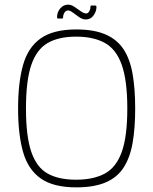

<svg xmlns="http://www.w3.org/2000/svg" viewBox="-20 -802 661 828"><path d="M58 -334Q58 -446 79.5 -522Q101 -598 155.5 -636.5Q210 -675 309 -675Q386 -675 436 -653Q486 -631 513.5 -588.5Q541 -546 552 -482Q563 -418 563 -334Q563 -250 552 -186.5Q541 -123 513.5 -80Q486 -37 436 -15.5Q386 6 309 6Q210 6 155.5 -32.5Q101 -71 79.5 -146.5Q58 -222 58 -334ZM92 -334Q92 -214 115 -147Q138 -80 185.5 -53.5Q233 -27 308 -27Q383 -27 432 -53.5Q481 -80 505 -146.5Q529 -213 529 -334Q529 -455 505 -522.5Q481 -590 432 -617Q383 -644 308 -644Q233 -644 185.5 -616.5Q138 -589 115 -522Q92 -455 92 -334ZM231 -722Q226 -722 226 -727Q226 -750 240 -766Q254 -782 274 -782Q287 -782 301 -772.5Q315 -763 328.5 -753.5Q342 -744 352 -744Q359 -744 364.5 -752.5Q370 -761 370 -772Q370 -778 373 -778H391Q396 -778 396 -772Q396 -753 383.5 -735.5Q371 -718 350 -718Q336 -718 321.5 -728Q307 -738 294.5 -747.5Q282 -757 273 -757Q264 -757 258 -747.5Q252 -738 252 -727Q252 -722 248 -722Z"/></svg>

Font: Glory Thin
Style: Regular
Weight: 100
Designer: Robert Leuschke
Foundry: Robert Leuschke
Version: Version 1.011